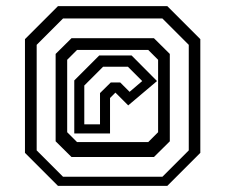

<svg xmlns="http://www.w3.org/2000/svg" viewBox="-20 -734 731 623"><path d="M168 -131 61 -238V-607L168 -714H523L630 -607V-238L523 -131ZM184.5 -160.5H507L592.5 -246V-588.5L507 -674H184.5L99 -588.5V-246ZM212 -224.5 160.5 -275.5V-559L212 -610H479.5L531 -559V-275.5L479.5 -224.5ZM230 -273H461L493 -305V-540L461 -572H230L198 -540V-305ZM221 -301V-473L302 -554H407L489.5 -471L396 -392L350 -438H359L337 -416V-301ZM253.5 -330.5H304.5V-432L339.5 -466.5H370L400.5 -436L441.5 -471L395 -517.5H314.5L253.5 -456.5Z"/></svg>

Font: Tourney Thin
Style: Regular
Weight: 100
Designer: Tyler Finck
Foundry: Etcetera Type Co
Version: Version 1.015